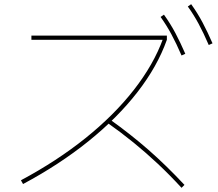

<svg xmlns="http://www.w3.org/2000/svg" viewBox="-20 -875 1040 917"><path d="M80 -14Q252 -106 388.5 -215.5Q525 -325 619.5 -446Q714 -567 759 -691L763 -685H130V-705H777V-685Q732 -558 636.5 -435Q541 -312 402.5 -200.5Q264 -89 90 4ZM847 22Q790 -40 734 -92.5Q678 -145 618.5 -193.5Q559 -242 491 -290L503 -306Q605 -233 689.5 -159Q774 -85 861 8ZM847 -610Q822 -668 798.5 -711.5Q775 -755 747 -794L763 -805Q794 -762 818 -716.5Q842 -671 865 -618ZM977 -660Q952 -718 928.5 -761.5Q905 -805 877 -844L893 -855Q924 -812 948 -766.5Q972 -721 995 -668Z"/></svg>

Font: M PLUS 2 Thin
Style: Regular
Weight: 100
Designer: Coji Morishita
Foundry: UNDERFOREST DESIGN
Version: Version 1.001